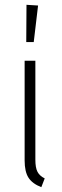

<svg xmlns="http://www.w3.org/2000/svg" viewBox="-20 -776 258 803"><path d="M90.8 -755.9 139.2 -752.9 121.1 -600.1H89.8ZM127.9 -522V-107.9Q127.9 -74.7 136.7 -57.6Q145.5 -40.5 167 -29.8L152.8 6.8Q115.2 -7.8 99.1 -33Q83 -58.1 83 -105V-522Z"/></svg>

Font: Fira Sans Compressed ExtraLight
Style: Regular
Weight: 250
Width: 1
Designer: Carrois Corporate & Edenspiekermann AG
Foundry: Carrois Corporate GbR & Edenspiekermann AG
Version: Version 4.203;PS 004.203;hotconv 1.0.88;makeotf.lib2.5.64775